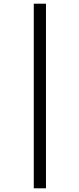

<svg xmlns="http://www.w3.org/2000/svg" viewBox="-20 -731 430 1040"><path d="M163 289V-711H229V289Z"/></svg>

Font: EauTestInfant Medium
Style: Italic
Weight: 500
Italic angle: -12°
Designer: Christian Thalmann (Catharsis Fonts)
Version: Version 0.001;PS 000.001;hotconv 1.0.88;makeotf.lib2.5.64775